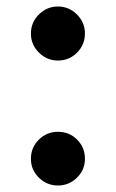

<svg xmlns="http://www.w3.org/2000/svg" viewBox="-20 -563 355 590"><path d="M75 -460Q75 -494 99.5 -518.5Q124 -543 158 -543Q192 -543 216.5 -518.5Q241 -494 241 -460Q241 -426 217 -401.5Q193 -377 158 -377Q124 -377 99.5 -401.5Q75 -426 75 -460ZM75 -75Q75 -110 99.5 -134Q124 -158 158 -158Q193 -158 217 -134Q241 -110 241 -75Q241 -41 216.5 -17Q192 7 158 7Q124 7 99.5 -17Q75 -41 75 -75Z"/></svg>

Font: MartelSansBold
Style: Bold
Weight: 700
Designer: Dan Reynolds and Mathieu Réguer
Foundry: Dan Reynolds and Mathieu Réguer
Version: Version 1.002; ttfautohint (v1.1) -l 5 -r 5 -G 72 -x 0 -D la